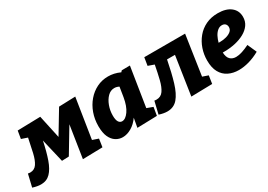

<svg xmlns="http://www.w3.org/2000/svg" viewBox="-42 -1171 2522 1805"><g transform="rotate(-30 1219.5 -268.5)"><path d="M-42 -2 -10 -137Q2 -134 15 -134Q61 -134 86.5 -172Q112 -210 127.5 -277Q143 -344 160 -429L95 -451L109 -535L357 -541L411 -291L558 -535L737 -541L669 -109L733 -87L720 0L505 5L559 -343L403 -83L327 -80L267 -335Q244 -224 216.5 -146Q189 -68 149 -27Q109 14 47 14Q8 14 -42 -2Z M935 14Q895 14 861 -7.5Q827 -29 806.5 -73.5Q786 -118 786 -190Q786 -265 809.5 -330.5Q833 -396 875.5 -445.5Q918 -495 974.5 -523Q1031 -551 1097 -551Q1129 -551 1161 -544Q1193 -537 1226 -522L1239 -536L1328 -537L1261 -113L1326 -89L1311 0L1096 6L1114 -94Q1077 -41 1029 -13.5Q981 14 935 14ZM1004 -119Q1041 -119 1076.5 -169Q1112 -219 1127 -308L1144 -414Q1119 -427 1094 -427Q1053 -427 1021.5 -395.5Q990 -364 971.5 -314Q953 -264 953 -209Q953 -163 966.5 -141Q980 -119 1004 -119Z M1330 -2 1362 -136Q1368 -135 1374.5 -134.5Q1381 -134 1386 -134Q1433 -134 1459.5 -172Q1486 -210 1502.5 -276.5Q1519 -343 1535 -428L1470 -451L1484 -537H1927L1863 -107L1924 -86L1911 0L1682 5L1745 -412H1659Q1633 -278 1604 -182.5Q1575 -87 1532 -36.5Q1489 14 1419 14Q1379 14 1330 -2Z M2196 13Q2134 13 2085 -11Q2036 -35 2008 -85Q1980 -135 1980 -214Q1980 -279 2000.5 -339Q2021 -399 2060.5 -447Q2100 -495 2157.5 -522.5Q2215 -550 2288 -550Q2377 -550 2427.5 -510Q2478 -470 2478 -402Q2478 -353 2452 -316.5Q2426 -280 2381.5 -255.5Q2337 -231 2280.5 -218.5Q2224 -206 2163 -206Q2154 -206 2145 -206Q2147 -154 2171 -130.5Q2195 -107 2234 -107Q2264 -107 2301.5 -119Q2339 -131 2381 -152L2425 -53Q2366 -20 2307.5 -3.5Q2249 13 2196 13ZM2265 -433Q2239 -433 2217.5 -415Q2196 -397 2181 -368Q2166 -339 2157 -305Q2164 -305 2174 -305Q2209 -305 2241.5 -314Q2274 -323 2294.5 -340.5Q2315 -358 2315 -385Q2315 -406 2302 -419.5Q2289 -433 2265 -433Z"/></g></svg>

Font: Bitter ExtraBold
Style: Italic
Weight: 800
Italic angle: -9°
Designer: Sol Matas, and Bitter project Authors
Foundry: Sol Matas
Version: Version 2.001